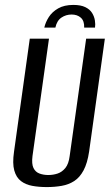

<svg xmlns="http://www.w3.org/2000/svg" viewBox="-20 -748 452 780"><path d="M278 -728Q308 -728 326.5 -719Q345 -710 354 -695.5Q363 -681 365.5 -665Q368 -649 366 -636H322Q323 -663 308.5 -676Q294 -689 271 -689Q248 -689 229.5 -676.5Q211 -664 205 -636H160Q165 -658 178.5 -679Q192 -700 216.5 -714Q241 -728 278 -728ZM170 12Q138 12 111 7Q84 2 65 -12.5Q46 -27 38 -55.5Q30 -84 37 -132L101 -591H179L112 -114Q108 -82 116 -65.5Q124 -49 140.5 -43Q157 -37 176 -37Q196 -37 214 -43Q232 -49 245.5 -65.5Q259 -82 263 -114L330 -591H406L342 -132Q335 -85 319.5 -56Q304 -27 281.5 -12.5Q259 2 230.5 7Q202 12 170 12Z"/></svg>

Font: Alumni Sans Thin Medium
Style: Italic
Weight: 500
Italic angle: -8°
Version: Version 1.016